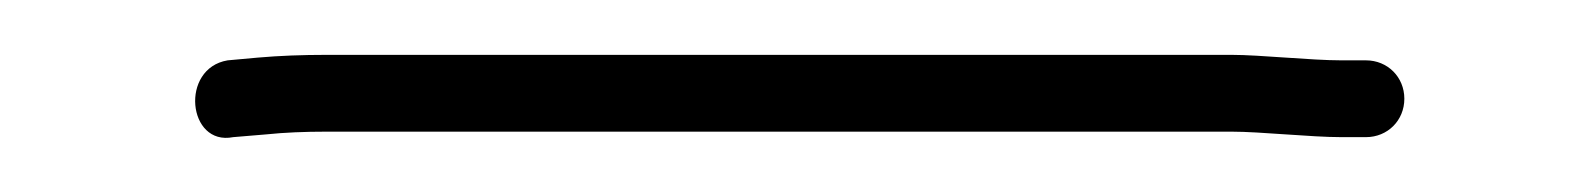

<svg xmlns="http://www.w3.org/2000/svg" viewBox="-20 20 582 70"><path d="M469 70H478C485.9 70 492 63.9 492 56C492 48.1 485.9 42 478 42H469C458 42 439.4 40 429 40H99C90.3 40 82 40.3 74 41L63 42C45.5 44.9 48.4 73.3 65 70L77 69C83.7 68.3 91 68 99 68H429C439.5 68 458 70 469 70Z"/></svg>

Font: HoneyBee
Style: XLit
Weight: 200
Foundry: Cannot Into Space Fonts
Version: Version 0.89